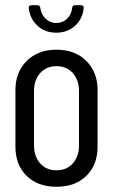

<svg xmlns="http://www.w3.org/2000/svg" viewBox="-20 -705 432 734"><path d="M39 -144V-361Q39 -429 82 -472Q125 -515 196 -515Q267 -515 310 -472Q353 -429 353 -361V-144Q353 -75 310.5 -33Q268 9 196 9Q124 9 81.5 -33Q39 -75 39 -144ZM282 -149V-357Q282 -399 258.5 -425.5Q235 -452 196 -452Q157 -452 133.5 -425.5Q110 -399 110 -357V-149Q110 -107 133.5 -80.5Q157 -54 196 -54Q235 -54 258.5 -80.5Q282 -107 282 -149ZM90 -675Q90 -685 100 -685H123Q133 -685 134 -675Q137 -650 154.5 -633.5Q172 -617 195 -617Q219 -617 236 -633Q253 -649 256 -675Q257 -685 267 -685H290Q300 -685 300 -675Q296 -633 267 -606.5Q238 -580 195 -580Q152 -580 123 -607Q94 -634 90 -675Z"/></svg>

Font: Barlow Condensed
Style: Regular
Weight: 400
Width: 3
Designer: Jeremy Tribby
Foundry: Tribby Type
Version: Version 1.500